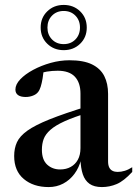

<svg xmlns="http://www.w3.org/2000/svg" viewBox="-20 -748 556 779"><path d="M336 -317 340 -291.5Q279.5 -273 242 -256Q204.5 -239 184.5 -221.2Q164.5 -203.5 157.2 -184Q150 -164.5 150 -140.5Q150 -100 171.2 -80.2Q192.5 -60.5 224 -60.5Q248.5 -60.5 267 -70.8Q285.5 -81 296 -100.2Q306.5 -119.5 306.5 -147V-368Q306.5 -412.5 283.8 -436.8Q261 -461 214 -461Q192 -461 170.2 -457.5Q148.5 -454 134 -447.5L158.5 -471.5Q156 -449 152.8 -429.5Q149.5 -410 145 -395.8Q140.5 -381.5 134 -374Q127 -365 113.2 -359.8Q99.5 -354.5 84 -354.5Q64 -354.5 53.2 -362.2Q42.5 -370 42.5 -384.5Q42.5 -405.5 62.2 -426.2Q82 -447 114.5 -464.5Q147 -482 185.5 -492.8Q224 -503.5 261.5 -503.5Q319 -503.5 353.2 -486.8Q387.5 -470 403 -439.5Q418.5 -409 418.5 -367V-93Q418.5 -78 423.2 -68.5Q428 -59 436.8 -54.8Q445.5 -50.5 457 -50.5Q471.5 -50.5 486.2 -55Q501 -59.5 516.5 -69.5V-50.5Q482.5 -13.5 453.5 -1.2Q424.5 11 393.5 11Q362 11 343.2 -2.2Q324.5 -15.5 316 -40.8Q307.5 -66 306.5 -102.5H309.5Q301 -68 282 -42.5Q263 -17 236.2 -3Q209.5 11 177.5 11Q115.5 11 76.5 -21.8Q37.5 -54.5 37.5 -115Q37.5 -146.5 48.8 -171Q60 -195.5 91 -217.8Q122 -240 181.2 -263.8Q240.5 -287.5 336 -317ZM238.5 -728Q278.5 -728 305.2 -702Q332 -676 332 -636Q332 -596.5 305.2 -570.5Q278.5 -544.5 238.5 -544.5Q198.5 -544.5 171.8 -570.5Q145 -596.5 145 -636.5Q145 -676 171.8 -702Q198.5 -728 238.5 -728ZM238.5 -569Q267.5 -569 286 -588Q304.5 -607 304.5 -636.5Q304.5 -665.5 286 -684.5Q267.5 -703.5 238.5 -703.5Q209.5 -703.5 191 -684.5Q172.5 -665.5 172.5 -636Q172.5 -607 191 -588Q209.5 -569 238.5 -569Z"/></svg>

Font: Newsreader 60pt Medium
Style: Regular
Weight: 500
Designer: Hugues Gentile
Foundry: Production Type
Version: Version 1.003